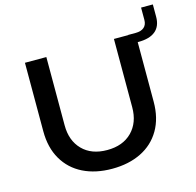

<svg xmlns="http://www.w3.org/2000/svg" viewBox="-114 -911 1060 1040"><g transform="rotate(-15 416.0 -391.5)"><path d="M390 10Q297 10 227.5 -24.5Q158 -59 119.5 -125Q81 -191 81 -283V-667H201V-284Q201 -198 251.5 -146.5Q302 -95 390 -95Q478 -95 529 -146.5Q580 -198 580 -284V-667H660V-668H702Q733 -668 749.5 -682.5Q766 -697 766 -724V-793H832V-724Q832 -671 799.5 -644Q767 -617 704 -617H700V-283Q700 -191 661.5 -125Q623 -59 553 -24.5Q483 10 390 10Z"/></g></svg>

Font: Madhuban Medium
Style: Regular
Weight: 500
Designer: jaikishan Patel
Foundry: MagicType
Version: Version 1.000